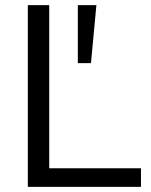

<svg xmlns="http://www.w3.org/2000/svg" viewBox="-20 -725 585 745"><path d="M88 0ZM88 0V-705H171V-72H527V0ZM282 -480V-705H354L333 -480Z"/></svg>

Font: Winston
Style: Regular
Weight: 400
Designer: Original fonts by Vernon Adams / Changes by Cristiano Sobral
Foundry: Original fonts by Vernon Adams / Changes by Cristiano Sobral
Version: Version 2.503;July 17, 2020;FontCreator 13.0.0.2655 64-bit